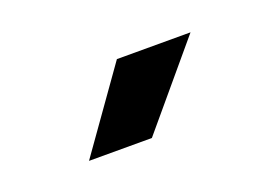

<svg xmlns="http://www.w3.org/2000/svg" viewBox="-38 -864 451 310"><g transform="rotate(-20 187.5 -708.5)"><path d="M75 -638.5 173.5 -777.5H300L183 -638.5Z"/></g></svg>

Font: Spline Sans Medium
Style: Regular
Weight: 500
Designer: Eben Sorkin, Mirko Velimirovic
Foundry: Sorkin Type
Version: Version 1.000; ttfautohint (v1.8.3)